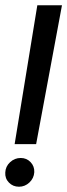

<svg xmlns="http://www.w3.org/2000/svg" viewBox="-38 -695 255 728"><path d="M17.5 -148.5 103.5 -675H197L99 -148.5ZM34 13Q11 13 -4.2 -2.8Q-19.5 -18.5 -18 -41Q-17 -64 0.2 -80Q17.5 -96 40.5 -96Q63 -96 78 -80.2Q93 -64.5 92 -42Q90.5 -19 73.5 -3Q56.5 13 34 13Z"/></svg>

Font: Anybody
Style: Italic
Weight: 400
Italic angle: -10°
Designer: Tyler Finck
Foundry: Etcetera Type Company
Version: Version 1.010; ttfautohint (v1.8.3) -l 8 -r 50 -G 200 -x 14 